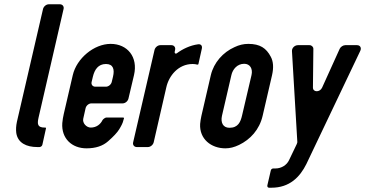

<svg xmlns="http://www.w3.org/2000/svg" viewBox="-20 -687 1706 897"><path d="M260 -667H208C196 -667 184 -657 181 -645L59 -118C55 -99 54 -82 56 -66C63 -19 104 0 154 0H165C170 0 177 -5 178 -11L195 -88C195 -89 194 -91 193 -91H189C156 -91 153 -106 160 -137L277 -645C280 -657 272 -667 260 -667Z M320 -336 278 -155C275 -141 272 -126 271 -112C266 -40 316 6 384 6C427 6 460 -5 485 -27C510 -49 528 -68 537 -83C546 -98 554 -112 557 -127L559 -133C560 -136 558 -138 555 -138H477C472 -138 462 -131 459 -126C450 -107 431 -91 404 -91C384 -91 364 -112 369 -133L380 -182C383 -194 395 -204 407 -204H553C565 -204 577 -214 580 -226L606 -336C626 -421 575 -482 497 -482C419 -482 338 -414 320 -336ZM475 -388C509 -388 516 -363 508 -329L502 -304C499 -292 487 -282 475 -282H425C413 -282 405 -292 408 -304L414 -329C422 -362 439 -388 475 -388Z M907 -388 923 -460C926 -474 918 -482 905 -480C868 -475 833 -458 806 -438C801 -434 795 -438 796 -444L798 -454C801 -466 793 -476 781 -476H729C717 -476 705 -466 702 -454L602 -22C599 -10 607 0 619 0H671C683 0 695 -10 698 -22L757 -279C769 -333 813 -388 880 -388C888 -388 895 -387 902 -385C904 -385 907 -386 907 -388Z M965 -336 921 -146C918 -132 916 -120 915 -108C911 -38 966 6 1033 6C1054 6 1074 1 1097 -10C1149 -35 1192 -81 1207 -146L1251 -336C1259 -371 1257 -400 1245 -422C1224 -462 1195 -482 1140 -482C1118 -482 1097 -477 1076 -467C1022 -443 979 -395 965 -336ZM1121 -389C1148 -389 1162 -366 1155 -336L1111 -148C1104 -118 1093 -90 1052 -90C1022 -90 1010 -114 1017 -146L1061 -336C1067 -363 1088 -389 1121 -389Z M1248 190C1333 190 1381 140 1411 80L1663 -449C1670 -463 1663 -476 1648 -476H1593C1583 -476 1571 -468 1567 -459L1485 -278C1475 -255 1442 -255 1442 -278L1444 -459C1444 -468 1436 -476 1426 -476H1372C1357 -476 1343 -463 1344 -448L1369 -25C1370 -23 1367 -15 1366 -13L1330 62C1320 83 1296 100 1267 100H1257C1251 100 1246 104 1245 110L1229 179C1228 185 1231 190 1237 190Z"/></svg>

Font: DIN Rundschrift
Style: EngKursiv
Weight: 400
Width: 3
Version: Version 1.027